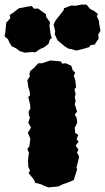

<svg xmlns="http://www.w3.org/2000/svg" viewBox="-109 -787 457 835"><path d="M39 -5 15 -35 22 -44 14 -62 13 -92 15 -110 17 -122 10 -139 19 -151 23 -184 12 -210 26 -232 14 -253 21 -275 16 -289V-303L23 -314L22 -332L14 -365L22 -373L20 -390L14 -408L10 -438L21 -455L19 -464L22 -477L43 -496L52 -506L58 -512H74L110 -524L155 -520L162 -510L177 -512L201 -501L207 -482L218 -471L212 -457L218 -440L222 -407L215 -399L220 -378L216 -364L220 -347L216 -334L226 -302L216 -288L224 -276L227 -255L222 -242L216 -232L218 -209L231 -200L224 -181L233 -171L220 -154L232 -136L226 -124L235 -107L233 -95L224 -60L226 -49L216 -18L212 -4L183 8L165 14L144 24L102 28L85 22L68 14L44 8ZM222 -567 204 -573 190 -575 173 -585 141 -612 129 -638 131 -651 124 -680 132 -697 168 -743 169 -751 201 -763 220 -762 244 -767H267L283 -748L301 -739L317 -726L312 -717L322 -694V-685L328 -653L318 -637L320 -618L312 -608L303 -593L285 -591L279 -582L244 -572ZM-1 -558 -24 -565 -39 -577 -58 -586 -68 -602 -74 -616 -89 -629 -86 -645 -82 -688 -64 -708 -67 -722 -54 -730 -27 -751 4 -757 29 -761 39 -749 56 -750 66 -743 91 -725 92 -713 109 -690 106 -676 111 -638 116 -622 108 -615 102 -596 84 -582 64 -573 44 -559 33 -561Z"/></svg>

Font: Winky Rough Black
Style: Regular
Weight: 900
Designer: Simon Atzbach
Foundry: typofactur
Version: Version 1.206; ttfautohint (v1.8.4.7-5d5b)